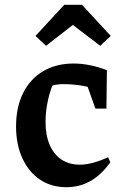

<svg xmlns="http://www.w3.org/2000/svg" viewBox="-20 -771 509 801"><path d="M257 10Q194 10 147 -21.5Q100 -53 73.5 -110.5Q47 -168 47 -243Q47 -325 77 -384Q107 -443 161 -474.5Q215 -506 287 -506Q322 -506 357.5 -498.5Q393 -491 426 -478L410 -389Q332 -420 243 -420Q221 -420 199 -414.5Q177 -409 158 -398L210 -442Q190 -398 180 -352.5Q170 -307 170 -263Q170 -206 187.5 -166Q205 -126 237 -105Q269 -84 313 -84Q339 -84 368.5 -92Q398 -100 431 -115L440 -94Q367 10 257 10ZM378 -318 321 -478H426L424 -318ZM322 -751 442 -621 398 -580 284 -667 172 -580 128 -621 248 -751Z"/></svg>

Font: Piazzolla Thin
Style: Bold
Weight: 700
Version: Version 2.005